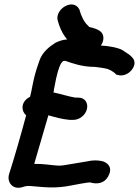

<svg xmlns="http://www.w3.org/2000/svg" viewBox="-20 -870 637 881"><path d="M22 -72C10 -35 38 4 85 -12C98 -16 105 -18 125 -16C186 -11 233 -4 307 -19C342 -26 362 -29 374 -31C381 -32 388 -33 394 -33C400 -31 456 -13 480 -68C499 -110 463 -128 447 -131C437 -133 427 -134 418 -134C405 -134 395 -133 377 -129L311 -118C280 -112 257 -109 246 -110C213 -112 178 -119 137 -118C140 -128 202 -341 202 -341C230 -333 264 -323 299 -320H317C343 -320 372 -340 379 -370C385 -396 371 -422 340 -422H326C291 -428 267 -437 225 -446L228 -457H227L238 -512C249 -560 258 -580 268 -588C268 -591 278 -590 279 -591C314 -579 357 -563 416 -563C419 -563 463 -557 472 -554C482 -551 504 -540 514 -527H517C541 -518 569 -529 585 -550C617 -593 577 -614 572 -620L542 -640C521 -652 473 -660 443 -661C452 -674 456 -689 454 -702C451 -726 429 -735 406 -742C382 -749 392 -743 384 -753C382 -754 383 -753 382 -754C365 -770 352 -798 344 -827C316 -881 230 -828 245 -775L252 -753C261 -728 273 -707 288 -689C270 -688 250 -682 233 -673L232 -672C209 -658 174 -631 161 -592C153 -570 143 -540 136 -510C132 -491 128 -474 124 -452L118 -426C71 -402 79 -357 100 -341C77 -255 47 -150 22 -72Z"/></svg>

Font: Stray Cat
Style: ExBlkObl
Weight: 1000
Version: Version 1.0